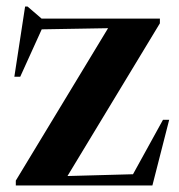

<svg xmlns="http://www.w3.org/2000/svg" viewBox="-20 -569 548 589"><path d="M28.5 0V-15L311.5 -482.5L108 -479L42 -333.5H24L57 -549H64.5L107.5 -512H470.5V-497.5L187 -29L388 -34.5L480 -201.5H499L447.5 0Z"/></svg>

Font: Newsreader Display SemiBold
Style: Regular
Weight: 600
Designer: Hugues Gentile
Foundry: Production Type
Version: Version 1.001